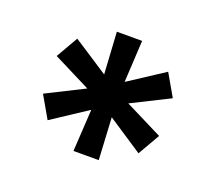

<svg xmlns="http://www.w3.org/2000/svg" viewBox="-79 -832 696 619"><g transform="rotate(20 268.5 -522.5)"><path d="M311.8 -318.2H225.1L233.7 -462.4L112.9 -382.8L69.6 -458.1L198.2 -522.7L69.6 -587.4L112.9 -662.6L233.7 -583.8L225.1 -727.3H311.8L304 -583.8L424.7 -662.6L468 -587.4L338.8 -522.7L468 -458.1L424.7 -382.8L304 -462.4Z"/></g></svg>

Font: Riot Sans
Style: Bold
Weight: 600
Designer: Rasmus Andersson
Foundry: rsms
Version: Version 4.001